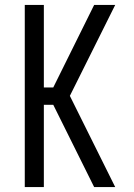

<svg xmlns="http://www.w3.org/2000/svg" viewBox="-20 -755 540 775"><path d="M80 0V-735H157V-402H195L360 -735H445L262 -368L445 0H360L195 -332H157V0Z"/></svg>

Font: Iosevka Fuck
Style: Regular
Weight: 400
Monospace: yes
Designer: Belleve Invis
Foundry: Belleve Invis
Version: Version 28.0.7; ttfautohint (v1.8.3)